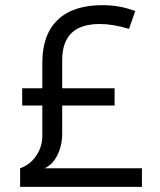

<svg xmlns="http://www.w3.org/2000/svg" viewBox="-20 -724 620 744"><path d="M58 0V-72Q96 -85 120 -120Q144 -155 144 -198V-315H66V-382H144V-481Q144 -590 203.5 -647Q263 -704 377 -704Q445 -704 504 -681L480 -612Q418 -631 366 -631Q221 -631 221 -491V-382H424V-315H221V-208Q221 -160 202.5 -123Q184 -86 153 -72H530V0Z"/></svg>

Font: Cantarell
Style: Regular
Weight: 400
Designer: Dave Crossland, Nikolaus Waxweiler, Florian Fecher, Jacques Le Bailly, Eben Sorkin, Alexei Vanyashin, Alexios Zavras, Em
Version: Version 0.303